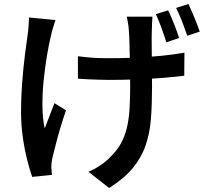

<svg xmlns="http://www.w3.org/2000/svg" viewBox="-20 -856 1040 966"><path d="M747 -772Q746 -756 745 -739.5Q744 -723 744 -706Q743 -693 743 -665.5Q743 -638 743.5 -603.5Q744 -569 744 -533.5Q744 -498 744.5 -468Q745 -438 745 -421Q745 -333 739.5 -260Q734 -187 713 -125.5Q692 -64 648.5 -11Q605 42 529 90L425 8Q453 -3 484.5 -24Q516 -45 536 -67Q568 -98 587.5 -133Q607 -168 617.5 -210Q628 -252 631.5 -304Q635 -356 635 -422Q635 -448 634.5 -488Q634 -528 633 -571Q632 -614 631 -650Q630 -686 628 -706Q627 -724 623.5 -742Q620 -760 618 -772ZM372 -573Q396 -570 421.5 -567.5Q447 -565 473.5 -564Q500 -563 526 -563Q590 -563 659.5 -566Q729 -569 794 -575.5Q859 -582 908 -591L907 -475Q860 -469 797 -464Q734 -459 664.5 -456.5Q595 -454 529 -454Q507 -454 479.5 -455Q452 -456 424.5 -457Q397 -458 372 -460ZM259 -755Q253 -738 246.5 -716Q240 -694 237 -679Q226 -634 216 -574.5Q206 -515 199.5 -450Q193 -385 193.5 -323Q194 -261 205 -210Q215 -236 228.5 -271Q242 -306 254 -337L312 -301Q298 -260 284.5 -215.5Q271 -171 261 -131Q251 -91 244 -63Q241 -52 239.5 -38Q238 -24 238 -16Q239 -8 239.5 3Q240 14 241 24L142 34Q131 4 117.5 -48.5Q104 -101 95 -163.5Q86 -226 86 -288Q86 -370 92 -446Q98 -522 106 -584.5Q114 -647 120 -688Q123 -708 124 -729.5Q125 -751 126 -768ZM826 -804Q840 -775 856 -735Q872 -695 881 -665L817 -643Q807 -676 792.5 -715.5Q778 -755 764 -785ZM928 -836Q942 -807 958.5 -766.5Q975 -726 985 -697L922 -676Q911 -709 896 -748Q881 -787 866 -816Z"/></svg>

Font: Noto Sans TC SemiBold
Style: Regular
Weight: 600
Designer: Ryoko NISHIZUKA  (kana, bopomofo & ideographs); Paul D. Hunt (Latin, Greek & Cyrillic); Sandoll Communications , Soo-you
Foundry: Adobe
Version: Version 2.004-H2;hotconv 1.0.118;makeotfexe 2.5.65603